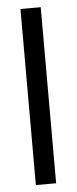

<svg xmlns="http://www.w3.org/2000/svg" viewBox="-50 -689 286 717"><g transform="rotate(-5 93.0 -330.0)"><path d="M55 0V-660H131V0Z"/></g></svg>

Font: Bricolage Grotesque 96pt Light
Style: Regular
Weight: 300
Designer: Mathieu Triay
Foundry: Atelier Triay
Version: Version 1.001; ttfautohint (v1.8.4.7-5d5b);gftools[0.9.33.de